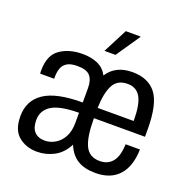

<svg xmlns="http://www.w3.org/2000/svg" viewBox="-130 -847 963 982"><g transform="rotate(20 351.5 -355.5)"><path d="M322 -591 390 -723H470V-720L382 -591ZM173 12Q114 12 73 -21.5Q32 -55 32 -131Q32 -215 98 -260Q164 -305 308 -305V-383Q308 -426 289 -448.5Q270 -471 220 -471Q182 -471 162.5 -458.5Q143 -446 136 -425Q129 -404 129 -378V-369H53Q52 -373 52 -377.5Q52 -382 52 -387Q52 -469 101 -503.5Q150 -538 224 -538Q271 -538 306 -522.5Q341 -507 360 -471Q403 -538 495 -538Q581 -538 624 -482.5Q667 -427 667 -288V-249H389Q389 -147 411.5 -100Q434 -53 491 -53Q535 -53 560 -83.5Q585 -114 587 -179H665Q663 -87 618.5 -37.5Q574 12 491 12Q432 12 394 -11Q356 -34 335 -85Q308 -33 264.5 -10.5Q221 12 173 12ZM389 -305H585Q585 -395 562.5 -434Q540 -473 492 -473Q436 -473 413.5 -429Q391 -385 389 -305ZM191 -55Q220 -55 247 -70.5Q274 -86 291 -117Q308 -148 308 -194V-249Q202 -248 158.5 -219.5Q115 -191 115 -140Q115 -97 135 -76Q155 -55 191 -55Z"/></g></svg>

Font: Archivo Condensed
Style: Regular
Weight: 400
Width: 3
Designer: Hector Gatti
Foundry: Omnibus-Type
Version: Version 2.001; ttfautohint (v1.8.3)